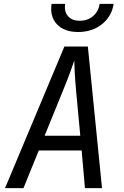

<svg xmlns="http://www.w3.org/2000/svg" viewBox="-20 -970 640 990"><path d="M6 0 312 -730H433L506 0H418L401 -194H180L101 0ZM210 -270H394L373 -495Q367 -559 365 -602Q363 -645 363 -658Q359 -645 343.5 -602Q328 -559 302 -496ZM383 -805Q311 -805 273.5 -845Q236 -885 246 -950H316Q310 -911 330.5 -887Q351 -863 391 -863Q432 -863 460 -887Q488 -911 494 -950H566Q556 -885 505.5 -845Q455 -805 383 -805Z"/></svg>

Font: JetBrains Mono NL
Style: Italic
Weight: 400
Italic angle: -9°
Monospace: yes
Designer: Philipp Nurullin, Konstantin Bulenkov
Foundry: JetBrains
Version: Version 2.305; ttfautohint (v1.8.4.7-5d5b)